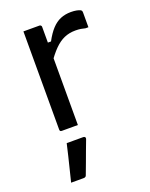

<svg xmlns="http://www.w3.org/2000/svg" viewBox="-149 -620 748 958"><g transform="rotate(-20 225.0 -141.5)"><path d="M172.6 -437.6H205.6Q225.7 -475.3 247 -498.2Q268.2 -521.1 293.3 -531.5Q318.4 -541.8 348.3 -541.8Q365.6 -541.8 377.7 -539.4Q389.7 -537 397.4 -533.4Q402.1 -531 403.7 -527.6Q405.3 -524.2 405.3 -518.5Q405.3 -508.7 405.3 -498.8Q405.3 -488.9 405.3 -479.5Q405.3 -470.1 405.3 -460.2Q405.3 -450.3 405.3 -440.5H390Q379.4 -443.5 367 -445.5Q354.7 -447.5 337.9 -447.5Q305.6 -447.5 278.7 -435.8Q251.8 -424.1 226.3 -398.5Q200.7 -373 172.6 -331ZM189 0Q175.2 0 161 0Q146.8 0 132.8 0Q118.9 0 104.4 0Q101.4 0 99.4 -0.5Q97.4 -1 95.9 -2.5Q94.4 -4 93.9 -6Q93.4 -8 93.4 -11Q93.4 -31.8 93.4 -67.7Q93.4 -103.7 93.4 -149.3Q93.4 -194.8 93.4 -244.3Q93.4 -293.7 93.4 -342.3Q93.4 -390.8 93.4 -432.6Q93.4 -464.9 93.4 -490.5Q93.4 -516.1 93.4 -531.8Q109.1 -531.8 123.5 -531.8Q137.9 -531.8 151.6 -531.8Q165.4 -531.8 178 -531.8Q182 -531.8 184 -530.3Q186 -528.8 187.5 -526.8Q189 -524.8 189 -520.8Q189 -495.3 189 -451.1Q189 -406.9 189 -351.1Q189 -295.4 189 -233.9Q189 -172.5 189 -112.1Q189 -51.8 189 0ZM105.7 65.9Q127.9 65.9 148.9 65.9Q169.8 65.9 193.4 65.9Q199.4 65.9 202.6 69.6Q205.8 73.4 203.8 79.4Q192.8 108.4 182.6 135.6Q172.4 162.9 162.4 190.4Q152.4 217.9 140.4 248.9Q139.4 252.9 135.9 255.9Q132.4 258.9 125.4 258.9Q111 258.9 95.6 258.9Q80.2 258.9 58.9 258.9Q67 225.9 75.2 192.9Q83.4 159.9 91.2 127.9Q99.1 95.9 105.7 65.9Z"/></g></svg>

Font: Recursive Sans Linear Light
Style: Regular
Weight: 300
Version: Version 1.085